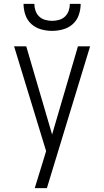

<svg xmlns="http://www.w3.org/2000/svg" viewBox="-20 -760 540 995"><path d="M160 215Q168 188 176.5 161.5Q185 135 193 108L219 23L53 -520H116L250 -63L384 -520H447L223 215ZM250 -600Q221 -600 192.5 -608Q164 -616 142.5 -635.5Q121 -655 111.5 -683Q102 -711 102 -740H158Q158 -722 164 -704.5Q170 -687 183 -674.5Q196 -662 214 -657Q232 -652 250 -652Q268 -652 286 -657Q304 -662 317 -674.5Q330 -687 336 -704.5Q342 -722 342 -740H398Q398 -711 388.5 -683Q379 -655 357.5 -635.5Q336 -616 307.5 -608Q279 -600 250 -600Z"/></svg>

Font: Iosevka Fixed Light
Style: Regular
Weight: 300
Monospace: yes
Designer: Belleve Invis
Foundry: Belleve Invis
Version: Version 32.3.0